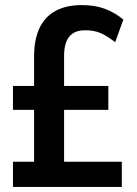

<svg xmlns="http://www.w3.org/2000/svg" viewBox="-20 -735 538 755"><path d="M31 0V-99H114V-303H31V-397H114V-512Q114 -580 135.5 -625Q157 -670 199 -692.5Q241 -715 302 -715Q354 -715 393.5 -700Q433 -685 465 -658L433 -569Q402 -593 376.5 -604.5Q351 -616 315 -616Q284 -616 266 -603.5Q248 -591 240 -569Q232 -547 232 -516V-397H406V-303H232V-99H459V0Z"/></svg>

Font: Nunito Sans 7pt Condensed
Style: Bold
Weight: 700
Width: 3
Designer: Vernon Adams
Foundry: Vernon Adams
Version: Version 3.101;gftools[0.9.27]